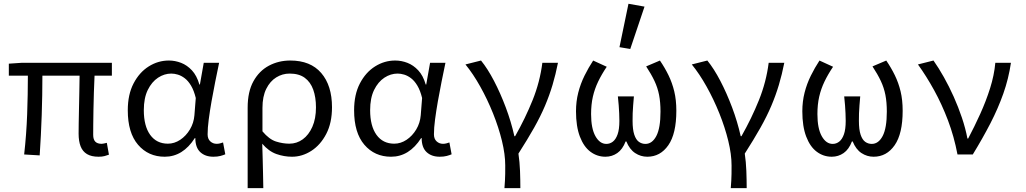

<svg xmlns="http://www.w3.org/2000/svg" viewBox="-20 -819 5440 1018"><path d="M502.6 12Q464.6 12 441.3 -2Q417.9 -16 407.3 -43.4Q396.8 -70.7 396.8 -110.3Q396.8 -129 397.3 -163.9Q397.8 -198.7 398.8 -242.7Q399.8 -286.6 400.6 -332.2Q401.4 -377.8 402 -417.8H204.8Q204.8 -316.1 201.2 -209Q197.6 -101.8 190.4 4.9L108.1 0Q120.2 -107.8 124 -213.8Q127.8 -319.7 127.8 -417.8H26.8V-481.4L96.4 -486.1H573.2V-417.8H481.3Q479.3 -376.8 477.8 -329.6Q476.3 -282.5 475.5 -237.4Q474.7 -192.2 474.4 -157.1Q474.1 -121.9 474.1 -104.3Q474.1 -79.3 485.3 -67.9Q496.4 -56.5 519.3 -56.5Q524.3 -56.5 530.3 -58Q536.2 -59.5 546.4 -61.7L557.6 1.1Q547.1 5.2 534.1 8.6Q521.1 12 502.6 12Z M853.5 12Q766.4 12 711.9 -51.5Q657.5 -115.1 657.5 -234.2Q657.5 -318.1 688.3 -376.9Q719 -435.7 768.7 -466.9Q818.3 -498.1 875.4 -498.1Q908.4 -498.1 940.2 -485.8Q971.9 -473.5 997.6 -446Q1023.4 -418.4 1037.2 -370.9H1039.9L1060.3 -486.1H1141.8Q1131.8 -438.1 1121.2 -385.6Q1110.7 -333.1 1101.6 -281.8Q1092.6 -230.4 1086.7 -185.4Q1080.8 -140.4 1080.8 -106.8Q1080.8 -82.4 1095 -69.5Q1109.1 -56.5 1128.8 -56.5Q1137.1 -56.5 1146 -58.6Q1155 -60.7 1162.7 -63.7L1174.5 -0.9Q1164.6 3.5 1148.8 7.8Q1133 12 1111.4 12Q1068.4 12 1042.2 -12.1Q1015.9 -36.2 1015.6 -86.8H1012.9Q949.6 12 853.5 12ZM870.2 -57.2Q904.5 -57.2 935.5 -77.7Q966.4 -98.3 987 -132.7Q1007.5 -167.1 1010.8 -207.9L1018 -299.5Q1008.3 -339.1 993 -364.8Q977.7 -390.4 959.6 -404.1Q941.4 -417.9 923 -423.4Q904.7 -428.9 888.1 -428.9Q851.3 -428.9 817.9 -407Q784.6 -385 763.5 -342.1Q742.5 -299.2 742.5 -234.9Q742.5 -150.9 776.2 -104Q810 -57.2 870.2 -57.2Z M1293.1 178.5V-248.2Q1293.1 -332.9 1323.7 -388.1Q1354.3 -443.3 1405.7 -470.7Q1457.2 -498.1 1519.1 -498.1Q1626.4 -498.1 1683.3 -431.8Q1740.3 -365.5 1740.3 -250.4Q1740.3 -167.6 1709.8 -109Q1679.3 -50.4 1630.8 -19.2Q1582.3 12 1528.3 12Q1486.3 12 1445.7 -2.3Q1405.1 -16.6 1370.4 -57Q1371.8 -13.4 1372.8 24.1Q1373.9 61.5 1374.6 98.6Q1375.3 135.7 1376.1 178.5ZM1514.1 -57.2Q1553.4 -57.2 1585.2 -80.3Q1616.9 -103.3 1636.1 -146.5Q1655.3 -189.7 1655.3 -249.7Q1655.3 -303.3 1640.8 -343.7Q1626.3 -384 1595.8 -406.5Q1565.2 -428.9 1515.6 -428.9Q1477.3 -428.9 1444.6 -408.6Q1411.9 -388.4 1391.8 -348.1Q1371.6 -307.9 1371.6 -246.9V-122.6Q1407.1 -80.2 1443.3 -68.7Q1479.6 -57.2 1514.1 -57.2Z M2053.5 12Q1966.4 12 1911.9 -51.5Q1857.5 -115.1 1857.5 -234.2Q1857.5 -318.1 1888.3 -376.9Q1919 -435.7 1968.7 -466.9Q2018.3 -498.1 2075.4 -498.1Q2108.4 -498.1 2140.2 -485.8Q2171.9 -473.5 2197.6 -446Q2223.4 -418.4 2237.2 -370.9H2239.9L2260.3 -486.1H2341.8Q2331.8 -438.1 2321.2 -385.6Q2310.7 -333.1 2301.6 -281.8Q2292.6 -230.4 2286.7 -185.4Q2280.8 -140.4 2280.8 -106.8Q2280.8 -82.4 2295 -69.5Q2309.1 -56.5 2328.8 -56.5Q2337.1 -56.5 2346 -58.6Q2355 -60.7 2362.7 -63.7L2374.5 -0.9Q2364.6 3.5 2348.8 7.8Q2333 12 2311.4 12Q2268.4 12 2242.2 -12.1Q2215.9 -36.2 2215.6 -86.8H2212.9Q2149.6 12 2053.5 12ZM2070.2 -57.2Q2104.5 -57.2 2135.5 -77.7Q2166.4 -98.3 2187 -132.7Q2207.5 -167.1 2210.8 -207.9L2218 -299.5Q2208.3 -339.1 2193 -364.8Q2177.7 -390.4 2159.6 -404.1Q2141.4 -417.9 2123 -423.4Q2104.7 -428.9 2088.1 -428.9Q2051.3 -428.9 2017.9 -407Q1984.6 -385 1963.5 -342.1Q1942.5 -299.2 1942.5 -234.9Q1942.5 -150.9 1976.2 -104Q2010 -57.2 2070.2 -57.2Z M2654.6 178.5Q2656.3 156.6 2657.3 139.4Q2658.4 122.2 2658.6 103.5Q2658.8 84.9 2658.8 58Q2658.8 -0.4 2641.4 -71.9Q2624 -143.4 2594.1 -217.9Q2564.2 -292.3 2526.4 -359.9Q2488.7 -427.4 2447.9 -477.3L2530.4 -498.1Q2565.6 -454.8 2599.3 -390.2Q2633 -325.6 2661.6 -249.6Q2690.2 -173.5 2707.3 -96.9H2711.3Q2765.2 -191.8 2804 -288.2Q2842.8 -384.7 2855.6 -486.1H2938.4Q2926.1 -424 2909.7 -369Q2893.3 -314 2869.8 -258.4Q2846.2 -202.7 2811.6 -141.2Q2776.9 -79.7 2728.8 -4.6Q2735.3 38.3 2737.2 87.4Q2739 136.5 2739 178.5Z M3190 12Q3146 12 3110.5 -14.5Q3075 -41 3054.5 -95Q3034 -149 3034 -229Q3034 -281 3046 -328Q3058 -375 3079 -417.5Q3100 -460 3125 -498L3197 -465Q3170 -425 3151.5 -386.5Q3133 -348 3123.5 -306.5Q3114 -265 3114 -214Q3114 -138 3137 -97Q3160 -56 3195 -56Q3214 -56 3229.5 -68Q3245 -80 3254.5 -106.5Q3264 -133 3264 -178Q3264 -198 3263 -218Q3262 -238 3260.5 -260Q3259 -282 3256 -308H3341Q3339 -282 3337 -260Q3335 -238 3334.5 -218Q3334 -198 3334 -178Q3334 -132 3343 -105Q3352 -78 3367.5 -67Q3383 -56 3402 -56Q3438 -56 3460 -98Q3482 -140 3482 -227Q3482 -277 3474.5 -315.5Q3467 -354 3450 -390Q3433 -426 3406 -467L3479 -498Q3505 -460 3524.5 -420Q3544 -380 3555 -334.5Q3566 -289 3566 -232Q3566 -110 3523.5 -49Q3481 12 3412 12Q3377 12 3347.5 -7.5Q3318 -27 3301 -69H3297Q3281 -27 3253 -7.5Q3225 12 3190 12ZM3321.7 -559.3 3264.5 -568.9 3312.2 -799 3397.3 -783.9Z M3854.6 178.5Q3856.3 156.6 3857.3 139.4Q3858.4 122.2 3858.6 103.5Q3858.8 84.9 3858.8 58Q3858.8 -0.4 3841.4 -71.9Q3824 -143.4 3794.1 -217.9Q3764.2 -292.3 3726.4 -359.9Q3688.7 -427.4 3647.9 -477.3L3730.4 -498.1Q3765.6 -454.8 3799.3 -390.2Q3833 -325.6 3861.6 -249.6Q3890.2 -173.5 3907.3 -96.9H3911.3Q3965.2 -191.8 4004 -288.2Q4042.8 -384.7 4055.6 -486.1H4138.4Q4126.1 -424 4109.7 -369Q4093.3 -314 4069.8 -258.4Q4046.2 -202.7 4011.6 -141.2Q3976.9 -79.7 3928.8 -4.6Q3935.3 38.3 3937.2 87.4Q3939 136.5 3939 178.5Z M4390 12Q4346 12 4310.5 -14.5Q4275 -41 4254.5 -95Q4234 -149 4234 -229Q4234 -281 4246 -328Q4258 -375 4279 -417.5Q4300 -460 4325 -498L4397 -465Q4370 -425 4351.5 -386.5Q4333 -348 4323.5 -306.5Q4314 -265 4314 -214Q4314 -138 4337 -97Q4360 -56 4395 -56Q4414 -56 4429.5 -68Q4445 -80 4454.5 -106.5Q4464 -133 4464 -178Q4464 -198 4463 -218Q4462 -238 4460.5 -260Q4459 -282 4456 -308H4541Q4539 -282 4537 -260Q4535 -238 4534.5 -218Q4534 -198 4534 -178Q4534 -132 4543 -105Q4552 -78 4567.5 -67Q4583 -56 4602 -56Q4638 -56 4660 -98Q4682 -140 4682 -227Q4682 -277 4674.5 -315.5Q4667 -354 4650 -390Q4633 -426 4606 -467L4679 -498Q4705 -460 4724.5 -420Q4744 -380 4755 -334.5Q4766 -289 4766 -232Q4766 -110 4723.5 -49Q4681 12 4612 12Q4577 12 4547.5 -7.5Q4518 -27 4501 -69H4497Q4481 -27 4453 -7.5Q4425 12 4390 12Z M5056.7 0Q5038.6 -95.5 5006.2 -180.9Q4973.8 -266.3 4932.9 -340.6Q4892 -415 4847 -477.3L4929.4 -498.1Q4956.9 -459.1 4984.6 -409.8Q5012.3 -360.5 5036.8 -305.9Q5061.2 -251.3 5080.1 -195.1Q5099 -139 5109.4 -84.6H5113.4Q5146.5 -147.2 5177.3 -215.1Q5208.1 -283 5229.8 -351.9Q5251.4 -420.7 5257.3 -486.1H5340.1Q5327.6 -401.5 5299.8 -322.9Q5272 -244.3 5231.4 -165.4Q5190.7 -86.5 5137.8 0Z"/></svg>

Font: Source Code Pro ExtraLight
Style: Regular
Weight: 200
Monospace: yes
Designer: Paul D. Hunt, Teo Tuominen
Foundry: Adobe
Version: Version 1.026;hotconv 1.1.0;makeotfexe 2.6.0